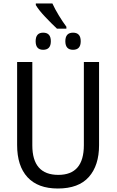

<svg xmlns="http://www.w3.org/2000/svg" viewBox="-20 -1069 667 1099"><path d="M185 -1049V-1040Q202 -1011 239 -972Q276 -933 306 -905H360V-916Q339 -944 316.5 -981Q294 -1018 280 -1049ZM354 -833Q354 -784 398 -784Q442 -784 442 -833Q442 -882 398 -882Q354 -882 354 -833ZM184 -833Q184 -784 227 -784Q271 -784 271 -833Q271 -882 227 -882Q184 -882 184 -833ZM460 -714V-238Q460 -68 314 -68Q165 -68 165 -237V-714H78V-239Q78 -119 137.5 -54.5Q197 10 311 10Q430 10 488.5 -56Q547 -122 547 -238V-714Z"/></svg>

Font: Noto Sans UI SemiCondensed
Style: Regular
Weight: 400
Width: 4
Designer: Monotype Design Team
Foundry: Monotype Imaging Inc.
Version: 1.001